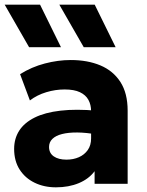

<svg xmlns="http://www.w3.org/2000/svg" viewBox="-28 -787 628 822"><path d="M211.5 15Q160.5 15 120 -4.8Q79.5 -24.5 56 -61.2Q32.5 -98 32.5 -149.5Q32.5 -193.5 54.2 -227.5Q76 -261.5 120 -283.5Q164 -305.5 230.8 -313.2Q297.5 -321 387 -313L388.5 -211Q341 -219.5 302.8 -219.8Q264.5 -220 237.8 -213.2Q211 -206.5 196.5 -192.5Q182 -178.5 182 -158Q182 -131.5 202.2 -117.5Q222.5 -103.5 256.5 -103.5Q286 -103.5 309.8 -114Q333.5 -124.5 347.8 -144.8Q362 -165 362 -194.5V-311Q362 -338.5 350.5 -359.5Q339 -380.5 314.2 -392.2Q289.5 -404 248.5 -404Q209 -404 170 -392.2Q131 -380.5 100 -357L58 -469.5Q107.5 -500.5 164 -515.2Q220.5 -530 275 -530Q347 -530 401.8 -507Q456.5 -484 487.5 -436Q518.5 -388 518.5 -313V0H377V-54Q352.5 -21 309.5 -3Q266.5 15 211.5 15ZM330.5 -585 226 -767H377.5L467 -585ZM96.5 -585 -8 -767H143.5L233 -585Z"/></svg>

Font: Geologica Cursive
Style: Bold
Weight: 700
Designer: Sindre Bremnes, Frode Helland
Foundry: Monokrom Skriftforlag AS
Version: Version 1.010;gftools[0.9.28]